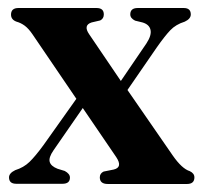

<svg xmlns="http://www.w3.org/2000/svg" viewBox="-20 -459 508 479"><path d="M202.5 -373.5 281.5 -257 345.5 -351Q358.5 -371 355.5 -384.5Q352.5 -398 335.5 -403L317 -407.5Q305 -413.5 305 -423Q305 -439 323.5 -439H438.5Q456 -439 456 -423Q456 -412 441 -405Q418.5 -398 404.8 -383.5Q391 -369 371 -340.5L298 -234.5L411 -71Q434 -38 453.5 -32Q465 -26.5 465 -16.5Q465 0 446.5 0H249Q229 0 229 -16.5Q229 -26.5 238.5 -31L263.5 -36Q287 -41.5 270 -67L186.5 -189.5L113.5 -84Q101 -66 104 -55.2Q107 -44.5 123.5 -38L141.5 -32.5Q154.5 -25.5 154.5 -16Q154.5 -0.5 136 -0.5H20.5Q2.5 -0.5 2.5 -16.5Q2.5 -27 18 -34.5Q39 -41 53.5 -55Q68 -69 88.5 -97L170.5 -212.5L61 -373.5Q51.5 -387.5 41.8 -394.8Q32 -402 21 -405Q7.5 -410 7.5 -422.5Q7.5 -439 26 -439H221Q239 -439 239 -423Q239 -412.5 230 -408L208.5 -403Q187 -396 202.5 -373.5Z"/></svg>

Font: Fraunces 144pt Soft SemiBold
Style: Regular
Weight: 600
Version: Version 1.000;[b76b70a41]